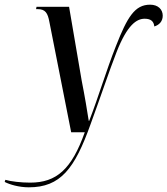

<svg xmlns="http://www.w3.org/2000/svg" viewBox="-135 -565 715 820"><path d="M-12 235C123 235 184 156 252 -35C296 -155 331 -261 363 -343C409 -460 449 -485 483 -485C510 -485 522 -473 524 -452C544 -458 560 -473 560 -498C560 -524 541 -545 506 -545C441 -545 409 -493 360 -368C318 -262 287 -155 246 -49H244C239 -83 226 -160 214 -220L160 -536H21L19 -526H26C59 -526 69 -509 76 -471L169 0H227C171 158 106 215 -6 215C-45 215 -89 210 -112 203L-115 212C-94 223 -54 235 -12 235Z"/></svg>

Font: Noto Serif Display SemiCondensed
Style: Italic
Weight: 400
Width: 4
Italic angle: -12°
Designer: Monotype Design Team
Foundry: Monotype Imaging Inc.
Version: Version 2.009